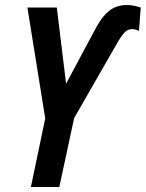

<svg xmlns="http://www.w3.org/2000/svg" viewBox="-20 -744 580 764"><path d="M103 0 160 -273 89 -714H206L243 -411L365 -639Q389 -682 417 -703Q445 -724 485 -724Q500 -724 514.5 -721Q529 -718 540 -714L533 -621Q521 -628 505 -628Q490 -628 478.5 -617.5Q467 -607 450 -579L275 -274L216 0Z"/></svg>

Font: Noto Sans Condensed SemiBold
Style: Italic
Weight: 600
Width: 3
Italic angle: -12°
Designer: Monotype Design Team
Foundry: Monotype Imaging Inc.
Version: Version 2.013; ttfautohint (v1.8.4.7-5d5b)